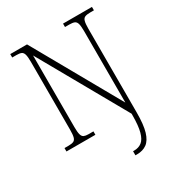

<svg xmlns="http://www.w3.org/2000/svg" viewBox="-221 -846 1117 1219"><g transform="rotate(-30 338.0 -237.0)"><path d="M410 240V210H419Q451 210 474 192.5Q497 175 509 131Q521 87 521 9V-1L164 -634V-109Q164 -72 169 -54Q174 -36 186 -30.5Q198 -25 218 -25H255V0H43V-25H73Q96 -25 109 -30.5Q122 -36 127 -54Q132 -72 132 -109V-606Q132 -642 127 -660Q122 -678 109.5 -683.5Q97 -689 74 -689H43V-714H166L522 -82V-605Q522 -642 517 -660Q512 -678 499 -683.5Q486 -689 462 -689H430V-714H642V-689H615Q590 -689 576.5 -683.5Q563 -678 558 -660Q553 -642 553 -605V9Q553 98 538 148Q523 198 494 219Q465 240 423 240Z"/></g></svg>

Font: Noto Serif Tamil SemiCondensed ExtraLight
Style: Italic
Weight: 200
Width: 4
Italic angle: -12°
Designer: Indian Type Foundry, Tom Grace, and the Monotype Design Team
Foundry: Monotype Imaging Inc.
Version: Version 2.003; ttfautohint (v1.8.4.7-5d5b)